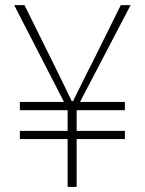

<svg xmlns="http://www.w3.org/2000/svg" viewBox="-20 -724 561 744"><path d="M242 0H277V-185H464V-217H277V-297H464V-329H290L486 -704H448L339 -484C313 -435 291 -387 263 -332H258C232 -387 208 -435 184 -484L75 -704H35L228 -329H57V-297H242V-217H57V-185H242Z"/></svg>

Font: Harano Aji Gothic ExtraLight
Style: Regular
Weight: 250
Foundry: Masamichi Hosoda
Version: HaranoAjiGothic-ExtraLight version 20230610;ttx 4.39.4